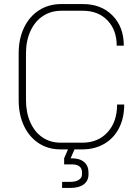

<svg xmlns="http://www.w3.org/2000/svg" viewBox="-20 -728 686 946"><path d="M347 8 328 52H334Q373 52 394.5 70.5Q416 89 416 121V131Q416 163 392.5 180.5Q369 198 326 198H286V168H326Q353 168 368.5 158Q384 148 384 131V121Q384 102 371.5 92Q359 82 336 82H296V52L315 8H278Q217 8 170.5 -22.5Q124 -53 98 -108Q72 -163 72 -235V-465Q72 -537 98.5 -592Q125 -647 172.5 -677.5Q220 -708 282 -708H388Q479 -708 534.5 -651.5Q590 -595 590 -503H555Q555 -580 509.5 -627.5Q464 -675 388 -675H282Q231 -675 191.5 -649Q152 -623 130 -575Q108 -527 108 -465V-235Q108 -173 129.5 -125Q151 -77 189.5 -51Q228 -25 278 -25H386Q463 -25 510 -76.5Q557 -128 557 -213H592Q592 -147 566.5 -97Q541 -47 494 -19.5Q447 8 386 8Z"/></svg>

Font: Bai Jamjuree ExtraLight
Style: Regular
Weight: 275
Designer: Katatrad Aksorn Co.,Ltd.
Foundry: Cadson Demak Co.,Ltd.
Version: Version 1.000; ttfautohint (v1.6)